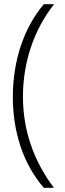

<svg xmlns="http://www.w3.org/2000/svg" viewBox="-20 -734 308 912"><path d="M188 158H236C138 28 89 -118 89 -275C89 -440 142 -594 237 -714H188C93 -601 41 -446 41 -274C41 -104 92 47 188 158Z"/></svg>

Font: Kathrein 35 Thin
Style: Regular
Weight: 250
Designer: Lazydogs Typefoundry, based on Open Sans by Ascender Corporation
Foundry: Lazydogs Typefoundry
Version: Version 1.003;PS 001.003;hotconv 1.0.88;makeotf.lib2.5.64775